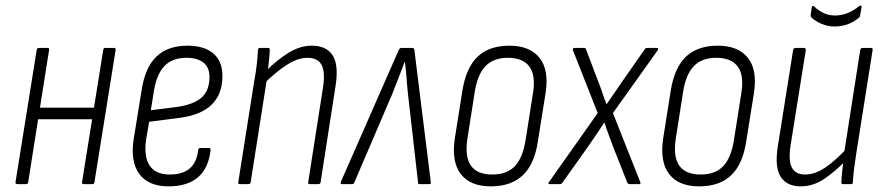

<svg xmlns="http://www.w3.org/2000/svg" viewBox="-20 -653 3133 681"><path d="M277 0Q270 0 271 -7L346 -475Q347 -483 353 -483H385Q392 -483 390 -475L315 -7Q314 0 308 0ZM42 0Q34 0 35 -7L110 -475Q111 -483 118 -483H149Q156 -483 154 -475L80 -7Q79 0 72 0ZM109 -230 114 -271H322L315 -230Z M578 8Q507 8 474.5 -35.5Q442 -79 454 -159L482 -331Q494 -413 534.5 -452Q575 -491 645 -491Q704 -491 736.5 -463.5Q769 -436 769 -384Q769 -320 731.5 -282.5Q694 -245 617 -235L509 -221L498 -157Q490 -97 511 -65.5Q532 -34 582 -34Q628 -34 653 -55.5Q678 -77 683 -121Q684 -128 690 -128H721Q727 -128 727 -121Q720 -57 682.5 -24.5Q645 8 578 8ZM515 -262 610 -274Q669 -283 696 -308Q723 -333 723 -380Q723 -414 701.5 -431Q680 -448 641 -448Q592 -448 564 -419.5Q536 -391 526 -331Z M1079 0Q1072 0 1073 -6L1126 -345Q1134 -398 1120.5 -423Q1107 -448 1070 -448Q1037 -448 999 -424Q961 -400 917 -357L922 -400Q962 -440 1003 -465.5Q1044 -491 1086 -491Q1138 -491 1160 -456.5Q1182 -422 1170 -347L1117 -6Q1116 0 1109 0ZM831 0Q824 0 825 -6L882 -367Q888 -398 891 -427Q894 -456 895 -476Q895 -483 902 -483H932Q937 -483 937 -476Q936 -455 933 -428Q930 -401 927 -382V-375L869 -6Q868 0 861 0Z M1192 0Q1186 0 1189 -8L1394 -475Q1397 -483 1404 -483H1442Q1450 -483 1450 -474L1508 -7Q1510 0 1502 0H1468Q1463 0 1463 -4L1427 -320Q1424 -347 1422 -376.5Q1420 -406 1416 -433H1415Q1405 -406 1393.5 -376.5Q1382 -347 1371 -319L1236 -4Q1234 0 1230 0Z M1721 8Q1648 8 1614.5 -35.5Q1581 -79 1593 -161L1620 -331Q1633 -413 1674 -452Q1715 -491 1787 -491Q1859 -491 1893.5 -448Q1928 -405 1915 -322L1888 -153Q1876 -71 1834.5 -31.5Q1793 8 1721 8ZM1726 -34Q1778 -34 1806 -63.5Q1834 -93 1844 -155L1870 -320Q1881 -385 1858 -416.5Q1835 -448 1781 -448Q1731 -448 1702.5 -419Q1674 -390 1664 -328L1638 -162Q1628 -98 1650 -66Q1672 -34 1726 -34Z M1930 0Q1926 0 1925 -2Q1924 -4 1927 -7L2100 -252L2012 -475Q2011 -478 2012.5 -480.5Q2014 -483 2017 -483H2051Q2058 -483 2059 -477L2101 -366Q2109 -347 2116 -325.5Q2123 -304 2131 -284H2132Q2146 -304 2160 -324.5Q2174 -345 2187 -364L2266 -477Q2269 -483 2275 -483H2310Q2314 -483 2314.5 -480.5Q2315 -478 2313 -475L2154 -252L2251 -7Q2254 0 2247 0H2213Q2208 0 2205 -5L2156 -129Q2148 -151 2139.5 -173.5Q2131 -196 2124 -218H2123Q2109 -196 2093.5 -173.5Q2078 -151 2063 -129L1974 -4Q1972 0 1966 0Z M2460 8Q2387 8 2353.5 -35.5Q2320 -79 2332 -161L2359 -331Q2372 -413 2413 -452Q2454 -491 2526 -491Q2598 -491 2632.5 -448Q2667 -405 2654 -322L2627 -153Q2615 -71 2573.5 -31.5Q2532 8 2460 8ZM2465 -34Q2517 -34 2545 -63.5Q2573 -93 2583 -155L2609 -320Q2620 -385 2597 -416.5Q2574 -448 2520 -448Q2470 -448 2441.5 -419Q2413 -390 2403 -328L2377 -162Q2367 -98 2389 -66Q2411 -34 2465 -34Z M2820 8Q2771 8 2749 -26Q2727 -60 2739 -135L2793 -475Q2795 -483 2801 -483H2831Q2839 -483 2838 -475L2784 -137Q2776 -84 2788.5 -59Q2801 -34 2836 -34Q2871 -34 2907.5 -59Q2944 -84 2986 -129L2981 -85Q2943 -45 2903.5 -18.5Q2864 8 2820 8ZM2970 0Q2964 0 2964 -6Q2965 -28 2968 -53.5Q2971 -79 2974 -99V-110L3031 -475Q3033 -483 3039 -483H3069Q3077 -483 3075 -475L3018 -115Q3013 -84 3009.5 -56.5Q3006 -29 3005 -6Q3005 0 2998 0ZM2939 -559Q2917 -559 2895 -568Q2873 -577 2858 -591Q2854 -596 2856 -604L2859 -626Q2860 -631 2862.5 -632Q2865 -633 2869 -629Q2886 -613 2904 -605.5Q2922 -598 2942 -598Q2986 -598 3027 -631Q3031 -634 3034 -633Q3037 -632 3036 -628L3031 -600Q3030 -596 3029.5 -594Q3029 -592 3025 -589Q3007 -574 2985.5 -566.5Q2964 -559 2939 -559Z"/></svg>

Font: Sofia Sans Condensed Light
Style: Italic
Weight: 300
Italic angle: -9°
Version: Version 4.100